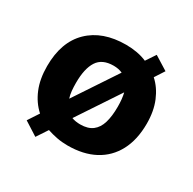

<svg xmlns="http://www.w3.org/2000/svg" viewBox="-144 -738 941 937"><g transform="rotate(30 326.0 -269.5)"><path d="M607 -276Q607 -185 573 -121Q539 -57 476 -23.5Q413 10 325 10Q293 10 264.5 4.5Q236 -1 209 -10L168 52L91 3L131 -58Q90 -95 67.5 -149.5Q45 -204 45 -276Q45 -412 120.5 -485.5Q196 -559 328 -559Q360 -559 390 -553.5Q420 -548 445 -537L481 -591L558 -543L523 -489Q562 -454 584.5 -400Q607 -346 607 -276ZM208 -276Q208 -252 210 -231Q212 -210 218 -192L376 -430Q365 -435 352.5 -437.5Q340 -440 326 -440Q262 -440 235 -398Q208 -356 208 -276ZM443 -276Q443 -298 441 -317.5Q439 -337 435 -353L279 -118Q289 -114 301.5 -112Q314 -110 327 -110Q370 -110 395.5 -129.5Q421 -149 432 -186Q443 -223 443 -276Z"/></g></svg>

Font: Noto Sans Khmer ExtraBold
Style: Regular
Weight: 800
Version: Version 2.003